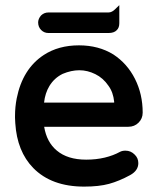

<svg xmlns="http://www.w3.org/2000/svg" viewBox="-20 -690 593 730"><path d="M414.1 -300.3Q414.1 -300.8 414.1 -301.5Q414.1 -302.2 414.1 -302.7Q410.6 -339.4 392.1 -364.3Q372.1 -393.6 342.3 -408.2Q312.5 -422.9 281.7 -422.9Q251 -422.9 218.3 -409.2Q186.5 -393.6 168 -363.3Q151.4 -335.9 147.5 -299.8H411.1Q413.1 -299.8 414.1 -300.3ZM38.1 -221.7Q37.1 -234.9 37.1 -241.9Q37.1 -249 37.1 -249Q37.1 -283.2 43.5 -315.9Q65.9 -428.2 146.5 -481Q202.6 -517.6 280.3 -517.6Q355 -517.6 411.1 -482.9Q463.9 -448.2 493.2 -390.1Q522.5 -332 522.5 -261.7Q522.5 -239.3 506.8 -223.6Q491.2 -208 467.8 -208H147.9Q157.7 -149.4 195.8 -117.7Q236.8 -83 307.6 -83Q345.7 -83 378.2 -90.8Q410.6 -98.6 435.5 -112.3Q444.3 -117.2 457 -117.2Q477.5 -117.2 492.2 -102.1Q505.9 -88.9 505.9 -69.8Q505.9 -41.5 475.1 -24.4Q433.1 -1.5 394.8 9Q356.4 19.5 299.8 19.5Q175.8 19.5 106.4 -51.3Q44.9 -114.3 38.1 -221.7ZM125 -605Q125 -611.3 127.9 -618.4Q130.9 -625.5 136.2 -631.3Q147.9 -642.6 164.1 -642.6H392.6Q405.8 -642.6 418.5 -655.8L433.6 -670.4V-601.6Q433.6 -584.5 423.8 -575.2Q413.6 -564.5 392.6 -564.5H164.1Q147.9 -564.5 136.5 -575.9Q125 -587.4 125 -605Z"/></svg>

Font: YuPearl-SemiBold
Style: SemiBold
Weight: 600
Designer: Max Yao
Foundry: Max-Everyday
Version: Version 1.011; ttfautohint (v1.8.3)